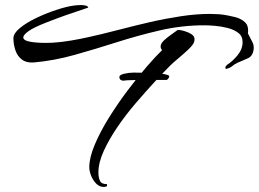

<svg xmlns="http://www.w3.org/2000/svg" viewBox="-20 -677 1023 759"><path d="M875 -405Q871 -403 871 -411Q871 -415 878 -421Q900 -435 919.5 -459Q939 -483 939 -511Q939 -534 922 -547Q905 -560 879.5 -566.5Q854 -573 828.5 -575Q803 -577 787 -577Q699 -577 612.5 -557Q526 -537 441.5 -510Q357 -483 275 -460Q193 -437 113 -430Q84 -428 66 -442Q48 -456 40.5 -479.5Q33 -503 33 -526Q33 -545 58.5 -566Q84 -587 122.5 -605.5Q161 -624 201.5 -637.5Q242 -651 272 -655Q279 -656 286 -656.5Q293 -657 299 -657Q310 -657 318.5 -655Q327 -653 329 -647Q280 -631 240.5 -617Q201 -603 163 -588Q114 -569 93 -554Q72 -539 72 -529Q72 -516 105 -511Q138 -506 186 -508Q221 -510 259.5 -516.5Q298 -523 331 -530.5Q364 -538 381 -542Q411 -549 460.5 -562Q510 -575 570.5 -589Q631 -603 693 -612.5Q755 -622 809 -622Q826 -622 841 -621Q856 -620 869 -618Q886 -615 909 -609.5Q932 -604 948 -589.5Q964 -575 960 -545Q971 -523 977 -512Q983 -501 983 -490Q983 -487 983 -484Q983 -481 982 -478Q978 -454 958.5 -446Q939 -438 917 -428Q908 -424 898.5 -416Q889 -408 875 -405ZM390 62Q373 62 360 48.5Q347 35 340 17Q333 -1 333 -16Q333 -54 354.5 -105Q376 -156 410.5 -211.5Q445 -267 484.5 -319.5Q524 -372 560.5 -414Q597 -456 621 -479Q615 -485 615 -493Q615 -505 628.5 -517.5Q642 -530 658 -541Q674 -552 683 -559Q692 -559 708 -554.5Q724 -550 736.5 -542Q749 -534 749 -522Q749 -519 748.5 -516Q748 -513 747 -510Q743 -499 724 -481Q705 -463 684.5 -446Q664 -429 653 -418Q627 -392 591 -353Q555 -314 516 -268.5Q477 -223 444 -174.5Q411 -126 390 -80Q369 -34 369 5Q369 24 375 37.5Q381 51 403 51V59Q397 62 390 62ZM466 -358Q463 -358 457.5 -361Q452 -364 452 -373Q452 -381 471 -385.5Q490 -390 508 -390Q519 -390 544 -389.5Q569 -389 594.5 -387.5Q620 -386 630 -384Q633 -383 641 -381Q649 -379 649 -375Q649 -371 645 -366Q641 -361 638 -361Q612 -361 576 -361Q540 -361 509 -360.5Q478 -360 466 -358Z"/></svg>

Font: The Nautigal
Style: Bold
Weight: 700
Designer: Robert E. Leuschke
Foundry: Robert E. Leuschke
Version: Version 1.100; ttfautohint (v1.8.3)